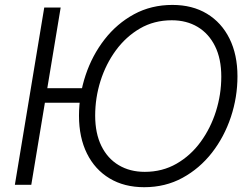

<svg xmlns="http://www.w3.org/2000/svg" viewBox="-20 -758 1024 788"><path d="M337.4 -396 327.6 -336.4H128.9L139.2 -396ZM229 -727.1 108.4 0.5H41L161.6 -727.1ZM571.8 10.3Q489.7 10.3 429.7 -25.9Q369.6 -62 336.9 -127.9Q304.2 -193.8 304.2 -282.7Q304.2 -368.2 331.3 -449.5Q358.4 -530.8 408.9 -595.9Q459.5 -661.1 530 -699.5Q600.6 -737.8 687.5 -737.8Q769.5 -737.8 829.3 -701.7Q889.2 -665.5 921.9 -599.6Q954.6 -533.7 954.6 -444.8Q954.6 -358.9 927.5 -277.6Q900.4 -196.3 849.9 -131.3Q799.3 -66.4 729 -28.1Q658.7 10.3 571.8 10.3ZM574.2 -52.7Q646.5 -52.7 704.6 -86.2Q762.7 -119.6 803.7 -176Q844.7 -232.4 866.5 -301.8Q888.2 -371.1 888.2 -443.4Q888.2 -517.1 862.5 -568.6Q836.9 -620.1 791.3 -647.5Q745.6 -674.8 685.1 -674.8Q612.3 -674.8 554.4 -641.1Q496.6 -607.4 455.3 -551Q414.1 -494.6 392.3 -425.3Q370.6 -356 370.6 -283.7Q370.6 -210.9 396 -159.2Q421.4 -107.4 467.3 -80.1Q513.2 -52.7 574.2 -52.7Z"/></svg>

Font: Inter 24pt Light
Style: Italic
Weight: 300
Italic angle: -9.3988°
Designer: Rasmus Andersson
Foundry: rsms
Version: Version 4.001;git-66647c0bb